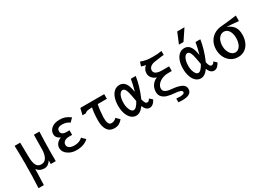

<svg xmlns="http://www.w3.org/2000/svg" viewBox="-12 -1841 4224 3076"><g transform="rotate(-30 2100.0 -303.0)"><path d="M79 -221.5Q79 -390 74 -550H177L182 -270.5Q183.5 -181.5 209.8 -130.2Q236 -79 299 -79Q363.5 -79 394.8 -135.2Q426 -191.5 427 -283L431 -550H532.5Q529.5 -480 526.2 -363.8Q523 -247.5 523 -196V-8.5H431V-76.5Q412.5 -42 380.2 -20Q348 2 312 2Q267 2 234.8 -13Q202.5 -28 175.5 -63.5L166 228.5H67Q79 24.5 79 -221.5Z M745.5 -39Q711.5 -62 693.2 -94Q675 -126 675 -160Q675 -205.5 703 -240.8Q731 -276 782.5 -297Q742 -315 722.5 -341Q703 -367 703 -404.5Q703 -437.5 718.5 -465.5Q734 -493.5 762.5 -514Q814.5 -554 902.5 -554Q932 -554 954.8 -551Q977.5 -548 999.5 -541Q1024 -532.5 1047 -520Q1070 -507.5 1099.5 -486L1038.5 -423.5Q980.5 -466.5 903.5 -466.5Q806.5 -466.5 806.5 -396.5Q806.5 -363 832.5 -344.8Q858.5 -326.5 904 -326.5H960.5V-242H898Q866.5 -242 841 -232Q815.5 -222 800.8 -203Q786 -184 786 -158Q786 -119 819.8 -97.5Q853.5 -76 909.5 -76Q1006 -76 1060 -132L1123 -70.5Q1087 -33 1030.5 -13Q974 7 902.5 7Q855.5 7 817.2 -4.2Q779 -15.5 745.5 -39Z M1268 -460Q1285.5 -526.5 1290 -550H1731.5V-464H1562Q1541.5 -372 1536 -252Q1535 -228 1535 -216Q1535 -157.5 1550.2 -123Q1565.5 -88.5 1606 -88.5Q1630.5 -88.5 1655 -100.5Q1679.5 -112.5 1696.5 -132.5L1757.5 -71Q1730.5 -37 1694.5 -15.5Q1658.5 6 1603 6Q1517.5 6 1475.8 -57.2Q1434 -120.5 1434 -228Q1434 -357.5 1456 -464Q1398 -463 1368.5 -456.5Q1339 -450 1322.5 -430.5H1260.5Z M1830.5 -273.5Q1830.5 -359 1853.5 -423Q1876.5 -487 1918 -521.8Q1959.5 -556.5 2013.5 -556.5Q2110 -556.5 2149.5 -443.5Q2163 -404.5 2175 -336Q2191 -390.5 2204.8 -451.2Q2218.5 -512 2224 -550H2314.5Q2302.5 -465.5 2275 -373Q2247.5 -280.5 2216.5 -209L2204 -181.5Q2215 -135.5 2228.8 -112.5Q2242.5 -89.5 2264.5 -89.5Q2296 -89.5 2317 -132L2369 -85Q2323 5.5 2255 5.5Q2190 5.5 2151 -87Q2084.5 6.5 2007 6.5Q1956.5 6.5 1916.2 -28.8Q1876 -64 1853.2 -127.8Q1830.5 -191.5 1830.5 -273.5ZM2015.5 -91Q2040.5 -91 2068 -119.8Q2095.5 -148.5 2121 -197.5V-198.5Q2095.5 -346 2083 -385Q2071.5 -423 2056 -441.8Q2040.5 -460.5 2018.5 -460.5Q1994 -460.5 1973.2 -437.8Q1952.5 -415 1940.2 -371.8Q1928 -328.5 1928 -271Q1928 -221.5 1940 -180.2Q1952 -139 1972 -115Q1992 -91 2015.5 -91Z M2761.5 92.5Q2803 92.5 2825.2 83.2Q2847.5 74 2847.5 53Q2847.5 31.5 2817.2 19.2Q2787 7 2719 1.5Q2646 -4.5 2592 -18.8Q2538 -33 2501.5 -68.5Q2465 -104 2465 -167Q2465 -212.5 2481.8 -251.2Q2498.5 -290 2528.5 -318.2Q2558.5 -346.5 2597 -360.5Q2544 -377 2514 -413.8Q2484 -450.5 2484 -495.5Q2484 -573 2544.5 -618.5Q2510 -624.5 2464 -638.5L2488 -715Q2548.5 -693 2594.8 -685.8Q2641 -678.5 2693 -678.5H2715Q2758 -678.5 2791.5 -680.5Q2825 -682.5 2871.5 -690.5V-617.5Q2840 -617 2777 -607L2753 -603.5L2735.5 -601Q2701.5 -597 2679.8 -592.5Q2658 -588 2639 -579Q2612.5 -566.5 2596.5 -546.2Q2580.5 -526 2580.5 -498.5Q2580.5 -454.5 2620 -435.2Q2659.5 -416 2725 -416H2854.5V-330H2788Q2726.5 -330 2674.2 -307.8Q2622 -285.5 2591.8 -249.2Q2561.5 -213 2561.5 -173Q2561.5 -136 2586.8 -116.2Q2612 -96.5 2647 -89Q2682 -81.5 2732.5 -77.5Q2814.5 -70.5 2879 -42Q2943.5 -13.5 2943.5 52Q2943.5 161.5 2765.5 161.5Q2731 161.5 2696 158V88.5Q2734.5 92.5 2761.5 92.5Z M3028 -269.5Q3028 -353.5 3050.5 -416.5Q3073 -479.5 3114 -513.8Q3155 -548 3208 -548Q3257 -548 3290.2 -519.2Q3323.5 -490.5 3342 -437Q3354.5 -400.5 3367.5 -331Q3383 -384 3396.5 -444Q3410 -504 3415.5 -541.5H3504.5Q3492.5 -458 3465.5 -366.8Q3438.5 -275.5 3408 -206L3396 -178.5Q3406.5 -133 3420 -110.5Q3433.5 -88 3455 -88Q3485.5 -88 3507 -130L3558 -83.5Q3540 -47.5 3512.8 -21Q3485.5 5.5 3446 5.5Q3382 5.5 3343.5 -86Q3279 6.5 3201.5 6.5Q3151.5 6.5 3112 -28.2Q3072.5 -63 3050.2 -125.8Q3028 -188.5 3028 -269.5ZM3165 -638 3247 -835H3381L3249 -638ZM3210 -89.5Q3234.5 -89.5 3261.8 -118Q3289 -146.5 3314 -194.5V-195.5Q3288 -344 3276.5 -379Q3265 -416.5 3249.8 -435Q3234.5 -453.5 3213 -453.5Q3189 -453.5 3168.5 -431Q3148 -408.5 3136 -366.2Q3124 -324 3124 -267Q3124 -218 3135.8 -177.2Q3147.5 -136.5 3167.2 -113Q3187 -89.5 3210 -89.5Z M3640.5 -270.5Q3640.5 -351.5 3674.8 -414.8Q3709 -478 3771 -514.8Q3833 -551.5 3914 -555.5Q3953.5 -558 4036 -567.5Q4118.5 -577 4187 -586V-484.5Q4061 -498 3965.5 -502.5Q4042.5 -475 4084.5 -421.2Q4126.5 -367.5 4126.5 -270Q4126.5 -190 4097.8 -126.2Q4069 -62.5 4015.8 -26.2Q3962.5 10 3891 10Q3819 10 3762 -26.5Q3705 -63 3672.8 -127.2Q3640.5 -191.5 3640.5 -270.5ZM4013 -273Q4013 -327 3997.8 -369.2Q3982.5 -411.5 3954.5 -435Q3926.5 -458.5 3889 -458.5Q3850.5 -458.5 3820.2 -434Q3790 -409.5 3773 -367Q3756 -324.5 3756 -272Q3756 -218 3773.8 -173.5Q3791.5 -129 3821.8 -103.2Q3852 -77.5 3888.5 -77.5Q3924.5 -77.5 3953 -103Q3981.5 -128.5 3997.2 -173.2Q4013 -218 4013 -273Z"/></g></svg>

Font: JuliaMono SemiBold
Style: Regular
Weight: 600
Monospace: yes
Designer: cormullion
Foundry: corm
Version: Version 0.055; ttfautohint (v1.8.4)